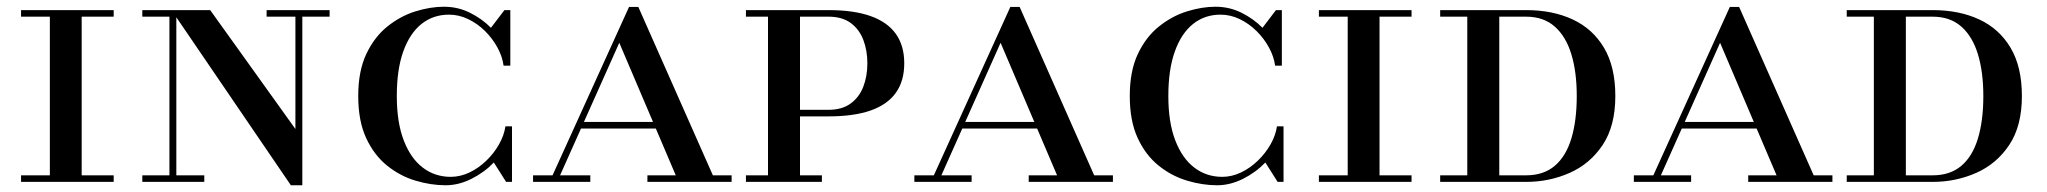

<svg xmlns="http://www.w3.org/2000/svg" viewBox="-20 -540 6078 570"><path d="M128 0V-510H222.5V0ZM42.5 0V-19.5H317.5V0ZM42.5 -490.5V-510H317.5V-490.5Z M843.5 10 489 -510H604L857 -157V-510H877.5V10ZM402.5 0V-19.5H586.5V0ZM483 0V-490.5H402.5V-510H503.5V0ZM771.5 -490.5V-510H958.5V-490.5Z M1303 10Q1259 10 1213.2 -3.8Q1167.5 -17.5 1129 -48.5Q1090.5 -79.5 1067 -130.2Q1043.5 -181 1043.5 -255Q1043.5 -329 1067.5 -379.8Q1091.5 -430.5 1130.2 -461.5Q1169 -492.5 1213.2 -506.2Q1257.5 -520 1298 -520Q1339.5 -520 1375.5 -502Q1411.5 -484 1437.5 -457.5L1477.5 -510H1495V-345H1475Q1471.5 -372 1456.8 -399Q1442 -426 1419.8 -448Q1397.5 -470 1370 -483.2Q1342.5 -496.5 1313 -496.5Q1266 -496.5 1231.2 -468.8Q1196.5 -441 1177.2 -387.2Q1158 -333.5 1158 -255Q1158 -177 1178.5 -123.5Q1199 -70 1235 -42.5Q1271 -15 1318 -15Q1346.5 -15 1373.8 -28Q1401 -41 1423.8 -63Q1446.5 -85 1461.5 -111.5Q1476.5 -138 1480.5 -165H1500V0H1482.5L1446 -57.5Q1417.5 -28 1379.5 -9Q1341.5 10 1303 10Z M1611.5 0 1847.5 -519.5H1875L2105 0H1994.5L1818.5 -413L1634 0ZM1562.5 0V-19.5H1732.5V0ZM1700 -158.5V-178H2010V-158.5ZM1902 0V-19.5H2152V0Z M2334.5 -194.5V-214H2439.5Q2480 -214 2505.5 -232.8Q2531 -251.5 2543 -282.8Q2555 -314 2555 -352Q2555 -390 2543 -421.5Q2531 -453 2505.5 -471.8Q2480 -490.5 2439.5 -490.5H2194.5V-510H2439.5Q2515 -510 2564.8 -492.2Q2614.5 -474.5 2639.5 -439.5Q2664.5 -404.5 2664.5 -352Q2664.5 -299.5 2639.5 -264.5Q2614.5 -229.5 2564.8 -212Q2515 -194.5 2439.5 -194.5ZM2194.5 0V-19.5H2420V0ZM2260 0V-510H2355V0Z M2743.5 0 2979.5 -519.5H3007L3237 0H3126.5L2950.5 -413L2766 0ZM2694.5 0V-19.5H2864.5V0ZM2832 -158.5V-178H3142V-158.5ZM3034 0V-19.5H3284V0Z M3593.5 10Q3549.5 10 3503.8 -3.8Q3458 -17.5 3419.5 -48.5Q3381 -79.5 3357.5 -130.2Q3334 -181 3334 -255Q3334 -329 3358 -379.8Q3382 -430.5 3420.8 -461.5Q3459.5 -492.5 3503.8 -506.2Q3548 -520 3588.5 -520Q3630 -520 3666 -502Q3702 -484 3728 -457.5L3768 -510H3785.5V-345H3765.5Q3762 -372 3747.2 -399Q3732.5 -426 3710.2 -448Q3688 -470 3660.5 -483.2Q3633 -496.5 3603.5 -496.5Q3556.5 -496.5 3521.8 -468.8Q3487 -441 3467.8 -387.2Q3448.5 -333.5 3448.5 -255Q3448.5 -177 3469 -123.5Q3489.5 -70 3525.5 -42.5Q3561.5 -15 3608.5 -15Q3637 -15 3664.2 -28Q3691.5 -41 3714.2 -63Q3737 -85 3752 -111.5Q3767 -138 3771 -165H3790.5V0H3773L3736.5 -57.5Q3708 -28 3670 -9Q3632 10 3593.5 10Z M3981 0V-510H4075.5V0ZM3895.5 0V-19.5H4170.5V0ZM3895.5 -490.5V-510H4170.5V-490.5Z M4255.5 0V-19.5H4510.5Q4562.5 -19.5 4595.8 -47.8Q4629 -76 4645 -129Q4661 -182 4661 -255Q4661 -326 4645 -378.8Q4629 -431.5 4595.8 -461Q4562.5 -490.5 4510.5 -490.5H4255.5V-510H4510.5Q4589.5 -510 4649 -482.2Q4708.5 -454.5 4742 -398Q4775.5 -341.5 4775.5 -255Q4775.5 -166 4738 -109.8Q4700.5 -53.5 4640 -26.8Q4579.5 0 4510.5 0ZM4336 0V-510H4431V0Z M4879.5 0 5115.5 -519.5H5143L5373 0H5262.5L5086.5 -413L4902 0ZM4830.5 0V-19.5H5000.5V0ZM4968 -158.5V-178H5278V-158.5ZM5170 0V-19.5H5420V0Z M5462.5 0V-19.5H5717.5Q5769.5 -19.5 5802.8 -47.8Q5836 -76 5852 -129Q5868 -182 5868 -255Q5868 -326 5852 -378.8Q5836 -431.5 5802.8 -461Q5769.5 -490.5 5717.5 -490.5H5462.5V-510H5717.5Q5796.5 -510 5856 -482.2Q5915.5 -454.5 5949 -398Q5982.5 -341.5 5982.5 -255Q5982.5 -166 5945 -109.8Q5907.5 -53.5 5847 -26.8Q5786.5 0 5717.5 0ZM5543 0V-510H5638V0Z"/></svg>

Font: Bodoni Moda SC
Style: Regular
Weight: 400
Designer: Owen Earl
Foundry: indestructible type
Version: Version 2.005